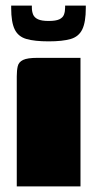

<svg xmlns="http://www.w3.org/2000/svg" viewBox="-20 -667 348 687"><path d="M40 0Q40 -99 40 -197.5Q40 -296 40 -394Q40 -415 43.5 -430Q47 -445 62.5 -452.5Q78 -460 114 -460H268V0ZM154 -519Q104 -519 74.5 -527.5Q45 -536 32.5 -562Q20 -588 20 -638V-647H94V-640Q94 -626 98.5 -615Q103 -604 116 -598Q129 -592 154 -592Q180 -592 192.5 -598Q205 -604 209 -615Q213 -626 213 -640V-647H287V-638Q287 -588 274.5 -562Q262 -536 233 -527.5Q204 -519 154 -519Z"/></svg>

Font: Genos Black
Style: Regular
Weight: 900
Designer: Robert E. Leuschke
Foundry: Robert E. Leuschke
Version: Version 1.010